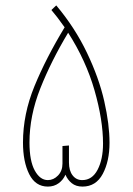

<svg xmlns="http://www.w3.org/2000/svg" viewBox="-20 -690 490 710"><path d="M285 0Q261 0 245.5 -12.5Q230 -25 222 -44Q214 -25 197 -12.5Q180 0 157 0Q111 0 88 -46Q65 -92 65 -163Q65 -268 107.5 -371.5Q150 -475 219 -589Q190 -630 170 -653L188 -670Q257 -588 301.5 -495Q346 -402 365.5 -316Q385 -230 385 -162Q385 -94 360 -47Q335 0 285 0ZM361 -159Q361 -246 329.5 -356Q298 -466 232 -569Q169 -464 129 -363Q89 -262 89 -163Q89 -95 108.5 -59.5Q128 -24 157 -24Q178 -24 194.5 -41Q211 -58 211 -85V-150L235 -152V-89Q235 -59 248.5 -41.5Q262 -24 284 -24Q321 -24 341 -62.5Q361 -101 361 -159Z"/></svg>

Font: Noto Sans Arabic CondThin
Style: Regular
Weight: 250
Width: 3
Designer: Nadine Chahine
Foundry: Monotype Imaging Inc.
Version: Version 1.001